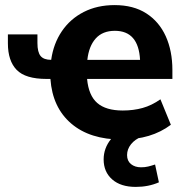

<svg xmlns="http://www.w3.org/2000/svg" viewBox="-20 -537 735 754"><path d="M458 11Q333 11 259.5 -52Q186 -115 178 -227H163Q80 -227 45.5 -262.5Q11 -298 11 -367V-402H127V-368Q127 -332 139.5 -317Q152 -302 181 -302Q190 -366 223 -414.5Q256 -463 309 -490Q362 -517 430 -517Q504 -517 554.5 -484.5Q605 -452 631 -394.5Q657 -337 657 -262V-227H322Q328 -162 362 -132.5Q396 -103 462 -103Q504 -103 540 -113Q576 -123 610 -147L651 -47Q574 11 458 11ZM431 -416Q383 -416 356 -386Q329 -356 323 -302H530Q524 -416 431 -416ZM513 197Q454 197 420.5 167.5Q387 138 387 89Q387 45 416 9Q445 -27 493 -45L536 0Q510 10 494.5 29.5Q479 49 479 72Q479 95 494.5 107.5Q510 120 534 120Q549 120 561.5 117Q574 114 589 109L604 179Q563 197 513 197Z"/></svg>

Font: Mulish ExtraBold
Style: Regular
Weight: 800
Designer: Vernon Adams
Foundry: Vernon Adams
Version: Version 3.603; ttfautohint (v1.8.3)